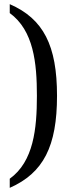

<svg xmlns="http://www.w3.org/2000/svg" viewBox="-20 -779 343 926"><path d="M27 83V127C190 55 255 -74 255 -317C255 -559 190 -688 27 -759V-716C142 -632 158 -476 158 -317C158 -158 142 0 27 83Z"/></svg>

Font: Noto Serif Lao Cond
Style: Regular
Weight: 400
Width: 3
Designer: Monotype Design Team
Foundry: Monotype Imaging Inc.
Version: Version 2.004